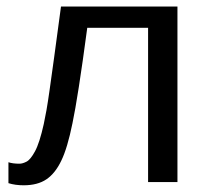

<svg xmlns="http://www.w3.org/2000/svg" viewBox="-20 -548 623 578"><path d="M164.6 -64.5Q146.5 -26.4 119.9 -8.3Q93.3 9.8 51.3 9.8Q25.9 9.8 5.4 3.4V-59.6Q18.1 -55.2 38.6 -55.2Q47.9 -55.2 59.8 -61.3Q71.8 -67.4 85.4 -92.5Q99.1 -117.7 111.8 -174.8Q115.7 -192.9 119.9 -216.3Q124 -239.7 129.4 -277.8Q134.8 -315.9 143.1 -376.2Q151.4 -436.5 163.6 -528.3H514.2V0H425.8V-464.4H242.7Q228.5 -357.9 217.3 -286.1Q206.1 -214.4 198.2 -177.2Q183.1 -102.5 164.6 -64.5Z"/></svg>

Font: Arimo Nerd Font
Style: Regular
Weight: 400
Designer: Steve Matteson
Foundry: Monotype Imaging Inc.
Version: Version 1.33;Nerd Fonts 3.2.1